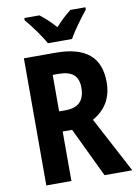

<svg xmlns="http://www.w3.org/2000/svg" viewBox="-100 -997 756 1062"><g transform="rotate(-10 278.0 -466.5)"><path d="M217 -773H353C376 -816 426 -883 456 -920V-933H372C344 -911 316 -887 285 -851C255 -885 224 -913 198 -933H113V-920C145 -883 196 -814 217 -773ZM250 -714H72V0H213V-278H266L399 0H555L389 -313C459 -352 500 -414 500 -505C500 -645 419 -714 250 -714ZM246 -596C321 -596 357 -566 357 -499C357 -427 322 -391 249 -391H213V-596Z"/></g></svg>

Font: Noto Sans Ethiopic Condensed
Style: Bold
Weight: 700
Width: 3
Designer: Monotype Design Team
Foundry: Monotype Imaging Inc.
Version: Version 2.102